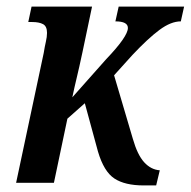

<svg xmlns="http://www.w3.org/2000/svg" viewBox="-20 -556 580 584"><path d="M417 8Q360 8 328 -13Q296 -34 278 -95L238 -242L185 -195L144 0H29L113 -395Q116 -414 119.5 -429Q123 -444 123 -456Q123 -476 111 -482.5Q99 -489 78 -489H66L76 -536H260L231 -398Q221 -351 213.5 -320Q206 -289 200 -260L303 -376Q369 -445 369 -471Q369 -491 331 -491L341 -536H540L530 -491Q500 -491 465 -465Q430 -439 383 -389L327 -327L384 -134Q398 -85 418.5 -62.5Q439 -40 466 -38L455 8Z"/></svg>

Font: Noto Serif ExtraCondensed SemiBold
Style: Italic
Weight: 600
Width: 2
Italic angle: -12°
Designer: Monotype Design Team
Foundry: Monotype Imaging Inc.
Version: Version 2.013